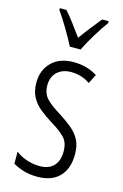

<svg xmlns="http://www.w3.org/2000/svg" viewBox="-119 -818 564 882"><g transform="rotate(15 163.0 -377.5)"><path d="M293 -134Q293 -66 256.5 -28Q220 10 151 10Q114 10 84 0.5Q54 -9 35 -21V-78Q56 -61 86.5 -50.5Q117 -40 150 -40Q193 -40 216 -64.5Q239 -89 239 -133Q239 -175 217.5 -198Q196 -221 151 -248Q117 -269 91.5 -290Q66 -311 51 -339Q36 -367 36 -407Q36 -466 73.5 -504Q111 -542 179 -542Q242 -542 291 -511L269 -467Q229 -495 179 -495Q138 -495 113 -472Q88 -449 88 -408Q88 -370 109.5 -346.5Q131 -323 179 -294Q212 -273 237.5 -252Q263 -231 278 -203.5Q293 -176 293 -134ZM142 -606Q124 -641 98.5 -684Q73 -727 52 -756V-765H83Q102 -744 124.5 -714Q147 -684 168 -655Q190 -686 209 -710Q228 -734 253 -765H284V-756Q261 -725 235.5 -683Q210 -641 193 -606Z"/></g></svg>

Font: Noto Sans Thai ExtCond Light
Style: Regular
Weight: 300
Width: 2
Designer: Monotype Design Team
Foundry: Monotype Imaging Inc.
Version: Version 2.002; ttfautohint (v1.8.4.7-5d5b)